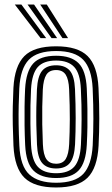

<svg xmlns="http://www.w3.org/2000/svg" viewBox="-20 -812 490 841"><path d="M225.8 9.2Q131 9.2 87.4 -33.2Q43.8 -75.8 39 -173.8Q36.8 -222.5 36 -264.6Q35.2 -306.8 36 -346.4Q36.8 -386 38.8 -427Q44 -523 86.5 -566.1Q129 -609.2 225.8 -609.2Q320.8 -609.2 363.8 -566.4Q406.8 -523.5 411.5 -426.8Q415 -352.2 414.9 -292.9Q414.8 -233.5 411.8 -173.8Q406.5 -76 363.4 -33.4Q320.2 9.2 225.8 9.2ZM225.8 -11.5Q308.2 -11.5 344.8 -50.2Q381.2 -89 386 -175Q388.8 -234.5 389 -291.8Q389.2 -349 385.8 -425.8Q381.5 -511.2 344.8 -549.9Q308 -588.5 225.8 -588.5Q142.8 -588.5 105.9 -549.9Q69 -511.2 64.5 -425Q62.8 -388.8 61.9 -350.8Q61 -312.8 61.6 -269.5Q62.2 -226.2 64.8 -174Q69 -84 108.4 -47.8Q147.8 -11.5 225.8 -11.5ZM225.8 -32.2Q160 -32.2 127 -64.5Q94 -96.8 90.2 -177Q88.2 -220.2 87.6 -262.8Q87 -305.2 87.6 -345.5Q88.2 -385.8 90 -422.8Q94.2 -499 125 -533.4Q155.8 -567.8 225.8 -567.8Q291.2 -567.8 323.8 -535.6Q356.2 -503.5 360 -425.5Q362.2 -377 362.9 -334.9Q363.5 -292.8 362.9 -254.2Q362.2 -215.8 360.2 -178Q356.2 -99.5 324.9 -65.9Q293.5 -32.2 225.8 -32.2ZM225.8 -53.2Q280 -53.2 305.5 -82.1Q331 -111 334.5 -178.8Q337 -228.8 337.4 -289.5Q337.8 -350.2 334.2 -422.5Q331.2 -490.5 305.1 -518.6Q279 -546.8 225.8 -546.8Q170.8 -546.8 145.2 -518Q119.8 -489.2 116 -422Q114.2 -389.2 113.5 -351.2Q112.8 -313.2 113.2 -269.9Q113.8 -226.5 116 -177.8Q119.5 -109.2 145.9 -81.2Q172.2 -53.2 225.8 -53.2ZM225.8 -74Q185 -74 164.8 -97.8Q144.5 -121.5 142 -179Q140 -223.2 139.2 -263.4Q138.5 -303.5 139.2 -342.1Q140 -380.8 141.8 -420.8Q144.8 -477.2 164.2 -501.6Q183.8 -526 225.8 -526Q265.2 -526 285.5 -502.9Q305.8 -479.8 308.5 -421.8Q311.5 -354.5 311.5 -294.8Q311.5 -235 308.8 -180Q305.8 -122.8 286.2 -98.4Q266.8 -74 225.8 -74ZM225.8 -94.8Q255 -94.8 267.9 -115.6Q280.8 -136.5 283 -181.2Q285.5 -232.8 285.8 -290.1Q286 -347.5 282.8 -420.5Q281 -464.2 267.8 -484.8Q254.5 -505.2 225.8 -505.2Q196 -505.2 183 -484.6Q170 -464 167.5 -419.5Q165.8 -381 165.1 -344.1Q164.5 -307.2 165.1 -267.4Q165.8 -227.5 167.8 -180Q169.8 -134 183.6 -114.4Q197.5 -94.8 225.8 -94.8ZM157.8 -645 45 -792H73.8L182.2 -645ZM205.8 -645 100.8 -792H129.2L230.2 -645ZM253.5 -645 156.2 -792H185L278.2 -645Z"/></svg>

Font: Big Shoulders Inline Display Thin ExtraBold
Style: Regular
Weight: 800
Version: Version 2.002